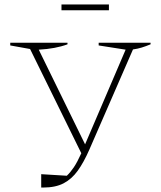

<svg xmlns="http://www.w3.org/2000/svg" viewBox="-20 -836 721 862"><path d="M165 6V-54L280 -47Q296 -62 311.5 -85Q327 -108 345 -148L115 -616L26 -632V-644H283V-637Q229 -617 154 -613L362 -188L544 -613L423 -632V-644H656V-637Q634 -628 616 -622.5Q598 -617 577 -614L381 -164Q356 -107 329 -69.5Q302 -32 265.5 -13Q229 6 174 6ZM256 -790V-816H469V-790Z"/></svg>

Font: Piazzolla Thin
Style: Regular
Weight: 100
Designer: Juan Pablo del Peral
Foundry: Huerta Tipografica
Version: Version 1.330